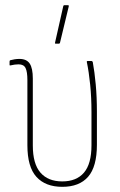

<svg xmlns="http://www.w3.org/2000/svg" viewBox="-20 -715 465 743"><path d="M221 8Q156 8 121 -30.5Q86 -69 86 -153V-405Q86 -437 79 -451.5Q72 -466 52 -466Q45 -466 37 -465Q29 -464 21 -462Q17 -461 17 -464V-477Q17 -481 20 -482Q27 -484 36.5 -485.5Q46 -487 55 -487Q83 -487 95 -469Q107 -451 107 -411V-152Q107 -81 136.5 -47Q166 -13 221 -13Q276 -13 305 -47Q334 -81 334 -153V-281Q334 -337 329 -387Q324 -437 316 -475Q315 -479 320 -479H334Q337 -479 339 -475Q346 -437 350.5 -388Q355 -339 355 -283V-155Q355 -70 321 -31Q287 8 221 8ZM195 -546Q192 -546 193 -550L225 -692Q226 -694 227 -694.5Q228 -695 229 -695H243Q247 -695 246 -690L212 -549Q211 -546 208 -546Z"/></svg>

Font: Sofia Sans Condensed Thin
Style: Regular
Weight: 250
Version: Version 4.100